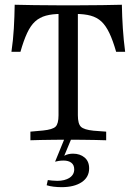

<svg xmlns="http://www.w3.org/2000/svg" viewBox="-20 -591 575 809"><path d="M263.7 -2.4Q236.3 -2.4 207.7 -2Q179 -1.6 153.2 -1.2Q127.4 -0.8 108.1 0V-36.3L161.3 -41.1Q201.6 -45.2 214.1 -57.3Q226.6 -69.4 226.6 -105.6V-201.6H308.1V-105.6Q308.1 -69.4 321 -56.9Q333.9 -44.4 374.2 -40.3L427.4 -36.3V0Q408.1 -0.8 382.3 -1.2Q356.5 -1.6 327.8 -2Q299.2 -2.4 271.8 -2.4H267.7ZM237.1 -532.3Q200 -532.3 173.4 -525Q146.8 -517.7 127.8 -500.4Q108.9 -483.1 94.4 -452Q79.8 -421 66.1 -372.6H28.2Q35.5 -422.6 38.3 -471.4Q41.1 -520.2 41.9 -571Q76.6 -570.2 125 -569.4Q173.4 -568.5 239.5 -568.5H296Q362.1 -568.5 410.5 -569.4Q458.9 -570.2 493.5 -571Q494.4 -520.2 497.6 -471.4Q500.8 -422.6 507.3 -372.6H469.4Q455.6 -421 440.7 -452Q425.8 -483.1 407.3 -500.4Q388.7 -517.7 362.1 -525Q335.5 -532.3 297.6 -532.3ZM226.6 -201.6V-547.6H308.1V-201.6ZM239.5 197.6Q222.6 197.6 205.6 195.6Q188.7 193.5 176.6 189.5L181.5 167.7Q188.7 168.5 199.6 169.8Q210.5 171 221 171Q253.2 171 273 158.1Q292.7 145.2 292.7 122.6Q292.7 104 280.6 94.8Q268.5 85.5 247.6 85.5Q237.1 85.5 227 87.1Q216.9 88.7 212.1 90.3L257.3 -20.2H286.3L250.8 65.3Q259.7 60.5 268.5 58.5Q277.4 56.5 287.9 56.5Q316.9 56.5 336.3 72.6Q355.6 88.7 355.6 118.5Q355.6 155.6 324.2 176.6Q292.7 197.6 239.5 197.6Z"/></svg>

Font: Playfair 9pt
Style: Regular
Weight: 400
Designer: Claus Eggers Sørensen
Foundry: Claus Eggers Sørensen
Version: Version 2.203